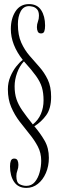

<svg xmlns="http://www.w3.org/2000/svg" viewBox="-20 -730 294 939"><path d="M109 189Q69 189 49 159.5Q29 130 29 83.5Q29 66.5 33.2 56Q37.5 45.5 49.5 45.5Q61.5 45.5 65.8 54.5Q70 63.5 70 76.5Q70 91 65 103.8Q60 116.5 60 131.5Q60 163 76 171Q92 179 108.5 179Q134.5 179 150.5 159.8Q166.5 140.5 174 112.2Q181.5 84 181.5 56Q181.5 18 165 -13.5Q148.5 -45 124.2 -74.5Q100 -104 75.8 -135.8Q51.5 -167.5 35 -205.8Q18.5 -244 18.5 -293.5Q18.5 -326 30.5 -354.8Q42.5 -383.5 59.5 -405Q76.5 -426.5 91.5 -437Q33 -511 33 -588Q33 -639.5 56 -674.8Q79 -710 122 -710Q162 -710 181.2 -680.5Q200.5 -651 200.5 -605Q200.5 -587.5 196.8 -577Q193 -566.5 181 -566.5Q169 -566.5 164.8 -575.5Q160.5 -584.5 160.5 -597.5Q160.5 -611.5 165.5 -624.5Q170.5 -637.5 170.5 -653Q170.5 -674.5 161.2 -684.5Q152 -694.5 140.5 -697.2Q129 -700 122 -700Q95 -700 81.2 -674.5Q67.5 -649 67.5 -611.5Q67.5 -558 84 -521.5Q100.5 -485 124.8 -457.2Q149 -429.5 173 -402.2Q197 -375 213.5 -340.8Q230 -306.5 230 -256.5Q230 -199.5 205.8 -166.2Q181.5 -133 148 -112.5Q177.5 -78 198.2 -42Q219 -6 219 42Q219 82.5 204.5 116Q190 149.5 165.2 169.2Q140.5 189 109 189ZM140.5 -121.5Q167.5 -143 180.2 -173.2Q193 -203.5 193 -239Q193 -275.5 185 -302.5Q177 -329.5 156.2 -358.5Q135.5 -387.5 97 -430Q75.5 -407 63.5 -373.5Q51.5 -340 51.5 -308Q51.5 -272.5 60.5 -245.2Q69.5 -218 89.2 -189.5Q109 -161 140.5 -121.5Z"/></svg>

Font: Imbue 100pt ExtraLight
Style: Regular
Weight: 200
Designer: Tyler Finck
Foundry: Etcetera Type Company
Version: Version 1.102; ttfautohint (v1.8.3)